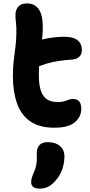

<svg xmlns="http://www.w3.org/2000/svg" viewBox="-20 -734 526 1123"><path d="M297.8 13Q209.6 13 156 -24.8Q102.4 -62.6 78.9 -131.1Q55.4 -199.6 55.4 -290Q55.4 -340.2 60.2 -379.5Q65 -418.8 69.8 -455.1Q74.6 -491.4 75.6 -532.8Q76.8 -574.6 73.4 -600.7Q70 -626.8 70.6 -651Q71 -675.6 86.9 -694.8Q102.8 -714 138.2 -714Q183.8 -714 208 -678.4Q232.2 -642.8 230.2 -557.8Q229 -529 225.4 -500.2Q221.8 -471.4 217.6 -440.5Q213.4 -409.6 210.3 -374.1Q207.2 -338.6 207.2 -295.6Q207.2 -236.6 219.7 -201.6Q232.2 -166.6 256.8 -151.8Q281.4 -137 318 -137Q341.4 -137 355.9 -141.6Q370.4 -146.2 381.7 -150.7Q393 -155.2 406.8 -155.2Q430.6 -155.2 443 -141Q455.4 -126.8 455.4 -97.4Q455.4 -51.4 418.2 -19.2Q381 13 297.8 13ZM189.6 -339Q148.4 -321.8 125.7 -340.4Q103 -359 103 -393.8Q103 -423 113.9 -446.5Q124.8 -470 169.4 -486.4Q196.6 -496.2 228 -503.6Q259.4 -511 292.2 -515Q325 -519 354.8 -519Q393.4 -519 416.1 -509Q438.8 -499 448.8 -481.5Q458.8 -464 458.8 -440.8Q458.8 -415.6 443.2 -401.6Q427.6 -387.6 402.2 -385.6Q357.2 -382.6 322.5 -377.3Q287.8 -372 256.9 -363Q226 -354 189.6 -339ZM212.2 369.2Q162.4 369.2 162.4 330.8Q162.4 320 165.5 308.3Q168.6 296.6 176.8 277.2Q189 250 192.4 229.3Q195.8 208.6 195.4 192Q195 175.4 195 160.4Q195 132.8 210.4 115.1Q225.8 97.4 259.2 97.4Q304 97.4 330.4 119.9Q356.8 142.4 356.8 179.8Q356.8 219 343.8 257Q330.8 295 301 326.8Q280.8 349.2 259.5 359.2Q238.2 369.2 212.2 369.2Z"/></svg>

Font: Shantell Sans Light
Style: Regular
Weight: 300
Designer: Stephen Nixon, Anya Danilova, Shantell Martin
Foundry: Arrow Type
Version: Version 1.011;[c5ecc13dd]